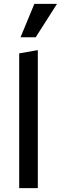

<svg xmlns="http://www.w3.org/2000/svg" viewBox="-20 -980 317 1000"><path d="M80 0V-702L177 -719V0ZM87 -786 159 -960H277L166 -786Z"/></svg>

Font: Ysabeau SemiBold
Style: Regular
Weight: 600
Designer: Christian Thalmann (Catharsis Fonts)
Version: Version 2.000;gftools[0.9.27.dev2+g8671c4b]